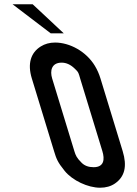

<svg xmlns="http://www.w3.org/2000/svg" viewBox="-20 -872 643 898"><path d="M237.5 -673C212.2 -673 189.7 -666.8 170.2 -654.5C124.6 -625.8 107.4 -575.2 128.9 -505L232.8 -165C243.5 -130.2 248.6 -114.3 282.6 -72.5C319.1 -27.6 391.4 6 448.1 6C475.4 6 498.7 -0.7 518 -14C563.8 -45.7 575.2 -95.2 553.8 -165L449.9 -505C443.4 -526.3 434.7 -546 423.8 -564C383.4 -631.2 306.4 -673 237.5 -673ZM328.5 -552C348.9 -533.9 348 -527.6 354.9 -505L458.8 -165C470.4 -127.2 467.3 -90 417.8 -90C394.4 -90 375.8 -96.8 362 -110.5C338.3 -133.9 333.8 -145.4 327.8 -165L223.9 -505C213 -540.7 220.8 -579 268.3 -579C289.6 -579 309.7 -570 328.5 -552ZM217.4 -716H278.4L132.8 -852H38.8Z"/></svg>

Font: Din Kursivschrift
Style: LeftEng
Weight: 400
Version: Version 1.089